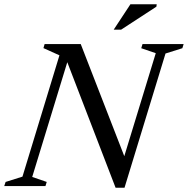

<svg xmlns="http://www.w3.org/2000/svg" viewBox="-38 -878 886 906"><path d="M743 -625.5 549.5 8H507.5L279.5 -584.5L114 -43L182.5 -19.5L176.5 0H-18L-11.5 -19.5L68 -44.5L242.5 -617L167 -651L172.5 -670H343L548.5 -141L697 -627L628.5 -650.5L634.5 -670H828.5L822.5 -650.5ZM498.5 -738 577.5 -858H701.5L700 -846.5L533.5 -738Z"/></svg>

Font: Newsreader Text Medium
Style: Italic
Weight: 500
Italic angle: -17°
Designer: Hugues Gentile
Foundry: Production Type
Version: Version 1.001